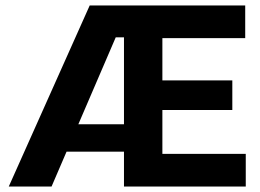

<svg xmlns="http://www.w3.org/2000/svg" viewBox="-20 -680 949 700"><path d="M12 0 307 -660H528L433 -544H402L168 0ZM141 -127V-227H477V-127ZM530 0V-119H876V0ZM432 0V-660H572V0ZM530 -279V-387H827V-279ZM530 -541V-660H874V-541Z"/></svg>

Font: Bricolage Grotesque 28pt
Style: Bold
Weight: 700
Designer: Mathieu Triay
Foundry: Atelier Triay
Version: Version 1.000;gftools[0.9.30]